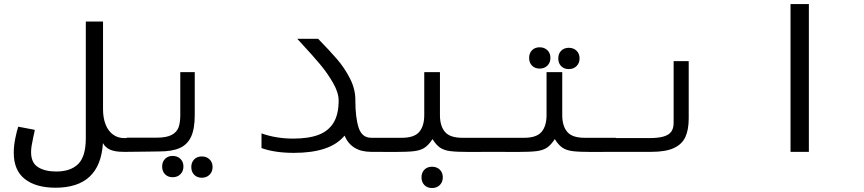

<svg xmlns="http://www.w3.org/2000/svg" viewBox="-20 -745 4240 942"><path d="M47.5 4.5Q47.5 -29.5 55 -66.2Q62.5 -103 69.5 -123.5L150.5 -108Q149.5 -98 144 -75.5Q138 -46.5 135.2 -30.5Q132.5 -14.5 132.5 1.5Q132.5 54 166.8 75.2Q201 96.5 255.5 96.5Q326.5 96.5 363.8 59.5Q401 22.5 401 -66.5V-639.5H485.5V-209Q485.5 -166 498.2 -134Q511 -102 534.5 -84.8Q558 -67.5 589.5 -67.5H602V0H586Q546 0 521.5 -10.2Q497 -20.5 485 -43Q471.5 176 252.5 176Q156.5 176 102 133.5Q47.5 91 47.5 4.5Z M601.5 -69.5H747.5Q796.5 -69.5 822 -83Q847.5 -96.5 856 -120Q864.5 -143.5 864.5 -180V-391H935.5V-180Q935.5 -113 917.5 -74.2Q899.5 -35.5 862 -18.8Q824.5 -2 762.5 -2L693.5 -1L601.5 0ZM775.5 72Q775.5 49 789.8 34.5Q804 20 827 20Q850.5 20 865.2 34.5Q880 49 880 72Q880 95 865.2 109.8Q850.5 124.5 827 124.5Q804 124.5 789.8 110Q775.5 95.5 775.5 72ZM918.5 74.5Q918.5 51.5 932.8 37Q947 22.5 970 22.5Q993.5 22.5 1008.2 37Q1023 51.5 1023 74.5Q1023 97.5 1008.2 112.2Q993.5 127 970 127Q947 127 932.8 112.5Q918.5 98 918.5 74.5Z M1263 -18.5V-90.5Q1335 -65 1418.5 -65Q1494 -65 1542.8 -83.5Q1591.5 -102 1616.5 -143Q1641.5 -184 1641.5 -252Q1641.5 -290.5 1613.8 -338.8Q1586 -387 1549.5 -430.5Q1513 -474 1461 -530L1438.5 -554.5H1541Q1598.5 -495.5 1634.2 -454Q1670 -412.5 1696.8 -360.5Q1723.5 -308.5 1723.5 -255V-250Q1723.5 -169 1739.5 -119Q1755.5 -69 1801.5 -69V0Q1704 0 1670.5 -79.5Q1633.5 -35.5 1571.2 -15.2Q1509 5 1422 5Q1328 5 1263 -18.5Z M2048 125Q2048 102 2062.2 87.5Q2076.5 73 2099.5 73Q2123 73 2137.8 87.5Q2152.5 102 2152.5 125Q2152.5 148 2137.8 162.8Q2123 177.5 2099.5 177.5Q2076.5 177.5 2062.2 163Q2048 148.5 2048 125ZM2061.5 -180V-391H2138.5V-180Q2138.5 -127 2163 -98Q2187.5 -69 2248 -69H2401.5V0L2283 0.5Q2220 0.5 2189.2 -3.5Q2158.5 -7.5 2139.2 -20.5Q2120 -33.5 2102 -62.5Q2083 -33.5 2063.5 -20.5Q2044 -7.5 2012.8 -3.5Q1981.5 0.5 1918 0.5L1798.5 0V-69H1952Q2012.5 -69 2037 -98Q2061.5 -127 2061.5 -180Z M2576 -461Q2576 -484 2590.2 -498.5Q2604.5 -513 2627.5 -513Q2651 -513 2665.8 -498.5Q2680.5 -484 2680.5 -461Q2680.5 -438 2665.8 -423.2Q2651 -408.5 2627.5 -408.5Q2604.5 -408.5 2590.2 -423Q2576 -437.5 2576 -461ZM2719 -458.5Q2719 -481.5 2733.2 -496Q2747.5 -510.5 2770.5 -510.5Q2794 -510.5 2808.8 -496Q2823.5 -481.5 2823.5 -458.5Q2823.5 -435.5 2808.8 -420.8Q2794 -406 2770.5 -406Q2747.5 -406 2733.2 -420.5Q2719 -435 2719 -458.5ZM2661.5 -180V-391H2738.5V-180Q2738.5 -127 2763 -98Q2787.5 -69 2848 -69H3001.5V0L2883 0.5Q2820 0.5 2789.2 -3.5Q2758.5 -7.5 2739.2 -20.5Q2720 -33.5 2702 -62.5Q2683 -33.5 2663.5 -20.5Q2644 -7.5 2612.8 -3.5Q2581.5 0.5 2518 0.5L2398.5 0V-69H2552Q2612.5 -69 2637 -98Q2661.5 -127 2661.5 -180Z M3000 -67.5H3164Q3208 -67.5 3234.2 -74.8Q3260.5 -82 3272.8 -98.2Q3285 -114.5 3285 -143V-445H3359V-164.5Q3359 -109 3342.8 -73.2Q3326.5 -37.5 3286.5 -18.8Q3246.5 0 3175.5 0H3000Z M3948.5 -725V0H3858.5V-725Z"/></svg>

Font: JuliaMono
Style: Italic
Weight: 400
Italic angle: -9°
Monospace: yes
Designer: cormullion
Foundry: corm
Version: Version 0.057; ttfautohint (v1.8.4)